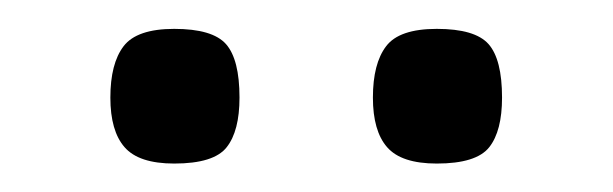

<svg xmlns="http://www.w3.org/2000/svg" viewBox="-20 -699 431 135"><path d="M102.5 -678.7Q129.4 -678.7 138.9 -668Q148.4 -657.2 148.4 -630.4Q148.4 -606.9 139.4 -595.5Q130.4 -584 102.5 -584Q77.6 -584 67.6 -595.5Q57.6 -606.9 57.6 -630.4Q57.6 -654.3 66.9 -666.5Q76.2 -678.7 102.5 -678.7ZM287.1 -678.7Q314 -678.7 323.5 -668Q333 -657.2 333 -630.4Q333 -606.9 324 -595.5Q314.9 -584 287.1 -584Q262.2 -584 252.2 -595.5Q242.2 -606.9 242.2 -630.4Q242.2 -654.3 251.5 -666.5Q260.7 -678.7 287.1 -678.7Z"/></svg>

Font: Metrophobic
Style: Regular
Weight: 400
Designer: Vernon Adams
Foundry: Vernon Adams
Version: Version 3.200; ttfautohint (v1.8.4.7-5d5b);gftools[0.9.23]